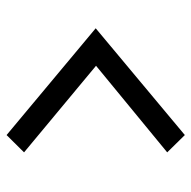

<svg xmlns="http://www.w3.org/2000/svg" viewBox="-19 -561 588 590"><g transform="rotate(90 275.0 -266.0)"><path d="M448.2 -45.9 182.1 -267.1 448.2 -485.8 395 -540 66.9 -266.1 395 7.8Z"/></g></svg>

Font: CodeNewRoman Nerd Font Mono
Style: Regular
Weight: 400
Monospace: yes
Designer: Sam Radian
Foundry: Code New Roman
Version: Version 2.00 November 29, 2014;Nerd Fonts 3.2.1